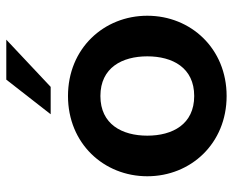

<svg xmlns="http://www.w3.org/2000/svg" viewBox="-85 -645 740 610"><g transform="rotate(-90 285.0 -340.0)"><path d="M227 -549H314L464 -690H337ZM285 10C436 10 540 -104 540 -242C540 -380 436 -494 285 -494C134 -494 30 -380 30 -242C30 -104 134 10 285 10ZM285 -93C195 -93 159 -162 159 -242C159 -322 195 -391 285 -391C375 -391 411 -322 411 -242C411 -162 375 -93 285 -93Z"/></g></svg>

Font: FREAK Grotesk Next
Style: Bold
Weight: 700
Width: 3
Designer: La Scuola Open Source
Foundry: La Scuola Open Source
Version: Version 1.000;PS 1.0;hotconv 1.0.72;makeotf.lib2.5.5900